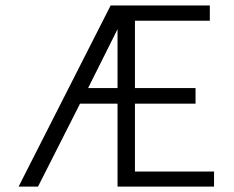

<svg xmlns="http://www.w3.org/2000/svg" viewBox="-20 -690 866 710"><path d="M120.6 0H48.8L389.2 -669.9H755.9V-613.3H479V-364.3H703.1V-306.6H479V-55.7H771.5V0H414.6V-306.6H275.9ZM305.7 -364.3H414.6V-582Z"/></svg>

Font: SaysetthaMai
Style: Regular
Weight: 400
Designer: John M. Durdin
Foundry: Lao Script for Windows
Version: Version 1.101